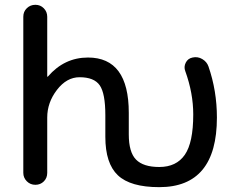

<svg xmlns="http://www.w3.org/2000/svg" viewBox="-20 -770 976 800"><path d="M77.1 -49.8V-700.2Q77.1 -721.7 91.8 -735.8Q106.4 -750 127.4 -750Q148.4 -750 162.6 -735.4Q176.8 -720.7 176.8 -700.2V-451.2Q176.8 -450.2 177.7 -450.2Q178.7 -450.2 179.7 -451.2Q248 -530.3 346.7 -530.3Q516.6 -530.3 516.6 -299.8V-210Q516.6 -135.7 546.9 -105Q577.1 -74.2 643.6 -74.2Q714.8 -74.2 750 -125Q785.2 -175.8 785.2 -293Q785.2 -381.8 752 -473.6Q745.1 -491.2 753.9 -508.8Q762.7 -526.4 782.2 -530.3Q803.7 -535.2 822.8 -523.9Q841.8 -512.7 848.6 -493.2Q883.8 -391.6 883.8 -280.3Q883.8 9.8 643.6 9.8Q523.4 9.8 471.2 -39.6Q418.9 -88.9 418.9 -200.2V-290Q418.9 -380.9 395.5 -414.6Q372.1 -448.2 311.5 -448.2Q257.8 -448.2 217.3 -395.5Q176.8 -342.8 176.8 -280.3V-49.8Q176.8 -28.3 162.6 -14.2Q148.4 0 127.4 0Q106.4 0 91.8 -14.6Q77.1 -29.3 77.1 -49.8Z"/></svg>

Font: Rounded Mgen+ 2p medium
Style: Regular
Weight: 500
Designer: [Source Han Sans]
Ryoko NISHIZUKA  (kana & ideographs); Paul D. Hunt (Latin, Greek & Cyrillic); Wenlong ZHANG  (bopomofo
Version: Version 1.059.20150602